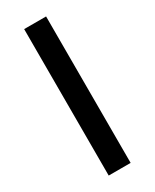

<svg xmlns="http://www.w3.org/2000/svg" viewBox="-199 -820 703 872"><g transform="rotate(-30 152.5 -384.0)"><path d="M95 0V-768H210V0Z"/></g></svg>

Font: Noto Sans ExtraCondensed
Style: Bold
Weight: 700
Width: 2
Designer: Monotype Design Team
Foundry: Monotype Imaging Inc.
Version: Version 2.013; ttfautohint (v1.8.4.7-5d5b)